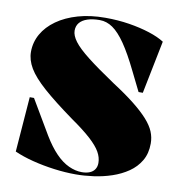

<svg xmlns="http://www.w3.org/2000/svg" viewBox="-82 -798 829 889"><g transform="rotate(10 332.5 -354.0)"><path d="M332 15Q283 15 230 8Q177 1 128 -11.5Q79 -24 41 -41L61 -300H81L176 -139Q205 -91 235 -60Q265 -29 296.5 -14.5Q328 0 358 0Q380 0 395.5 -6.5Q411 -13 419 -25.5Q427 -38 427 -55Q427 -81 412.5 -106.5Q398 -132 364 -163Q330 -194 271 -235Q181 -300 128 -347Q75 -394 52.5 -432Q30 -470 30 -508Q30 -553 52 -592Q74 -631 115.5 -660.5Q157 -690 214.5 -706.5Q272 -723 342 -723Q402 -723 455 -714.5Q508 -706 551.5 -692Q595 -678 623 -660L573 -411H553L508 -502Q471 -578 440 -623Q409 -668 380 -688Q351 -708 319 -708Q285 -708 261 -700Q237 -692 224.5 -677Q212 -662 212 -640Q212 -617 232.5 -589.5Q253 -562 301.5 -524Q350 -486 432 -431Q494 -391 535.5 -358Q577 -325 602.5 -296.5Q628 -268 639 -241.5Q650 -215 650 -186Q650 -139 630 -105Q610 -71 576.5 -48Q543 -25 501.5 -11Q460 3 416 9Q372 15 332 15Z"/></g></svg>

Font: Kalnia Thin
Style: Regular
Weight: 100
Version: Version 1.105